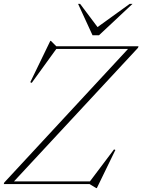

<svg xmlns="http://www.w3.org/2000/svg" viewBox="-40 -955 739 996"><path d="M678.5 -715 676 -707 32.5 -14H426.5L551.5 -180L558.5 -177L462.5 20.5H458.5L425 0H-20.5L-18 -8L624 -701H252L124.5 -525L117 -528.5L221 -743H224L252 -715ZM647.5 -935 473.5 -772H440L365 -935H375.5L466 -814.5L633 -935Z"/></svg>

Font: Newsreader 72pt ExtraLight
Style: Italic
Weight: 275
Italic angle: -17°
Designer: Hugues Gentile
Foundry: Production Type
Version: Version 1.003; ttfautohint (v1.8.3)